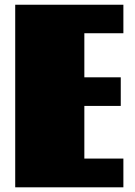

<svg xmlns="http://www.w3.org/2000/svg" viewBox="-20 -799 575 819"><path d="M506.3 -778.8V-657.2H339.8V-469.2H495.1V-347.2H339.8V-122.6H506.3V0H44.9V-778.8Z"/></svg>

Font: Coda
Style: Heavy
Weight: 800
Version: Version 2.000; ttfautohint (v0.8) -r 50 -G 200 -x